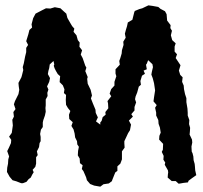

<svg xmlns="http://www.w3.org/2000/svg" viewBox="-20 -694 761 718"><path d="M332 0 317 -6 305 -20 302 -31 292 -54 286 -62 289 -76 279 -84 278 -101 271 -113 272 -130 275 -145 269 -154 268 -166 261 -180 259 -195 255 -210 247 -223 252 -237 239 -249 238 -265 243 -279 234 -290 227 -302 226 -320 227 -339 219 -346 221 -360 215 -375 203 -387 204 -400 205 -409 196 -417 189 -429 184 -439 181 -448 183 -453 180 -466 166 -453 164 -439 161 -429 159 -417 167 -402 164 -388 156 -371 161 -359 157 -347 158 -335 151 -322V-300L150 -290L151 -276L148 -262L142 -245L140 -236V-219L133 -209L130 -193L132 -182V-166L128 -159L126 -144L118 -128L121 -114L115 -106V-82L112 -70L102 -59L106 -50L101 -42L95 -30L87 -24L79 -14L66 -9H59L41 -16L27 -20L16 -33L6 -51L7 -67L10 -82L11 -98L14 -109L7 -129L13 -141L21 -159L22 -171L14 -183L24 -197L26 -211L28 -225L26 -246L32 -258L30 -275L38 -286L32 -304L36 -316L44 -332L49 -342L52 -358L50 -372L49 -384L60 -405L62 -412L67 -432L65 -443L69 -457L74 -483L78 -499V-515L85 -526L78 -540L86 -566L90 -582L100 -591L98 -603L104 -626L113 -643L138 -656L152 -663L168 -662L185 -667L206 -663L219 -651L228 -643L232 -627L244 -606L250 -596L258 -587L255 -575L266 -562L271 -544L278 -535L277 -519L287 -506L282 -490L289 -477L299 -448L303 -441L299 -428L308 -406L306 -399L308 -381L319 -358L324 -337L320 -326L327 -308L337 -284L338 -272L346 -255L339 -240L355 -228V-236L360 -242L364 -256L375 -265L374 -275L385 -289L384 -307L382 -316L396 -334L390 -344L396 -361L408 -374V-388L415 -409L412 -419V-435L428 -452L426 -466L430 -477L435 -494L436 -506L442 -526L441 -538L450 -553L447 -568L451 -583L455 -596L458 -610L475 -620L482 -648L484 -653L501 -660L512 -663L535 -674L550 -672L572 -668L580 -661L597 -652L603 -641L605 -617L618 -600L617 -589L623 -579L619 -562L624 -544L637 -532L633 -520V-501L642 -491L637 -477L649 -459L655 -450L649 -430L654 -414L663 -405L661 -388L667 -374L668 -361L672 -342L677 -327V-312L681 -288L682 -272V-262L688 -245L687 -230L691 -216L690 -201L689 -191L698 -172L699 -161L696 -146L697 -127L700 -121L703 -109L704 -95L708 -81L709 -71L710 -57L714 -39L697 -27L685 -18L683 -12L666 -10L655 -8L648 -7L637 -17H622L614 -24L607 -30L608 -43L609 -49L608 -57L596 -78L598 -86L591 -97L592 -111L585 -126L589 -134L590 -156L575 -172L576 -186L581 -198L578 -217L573 -231L572 -245L564 -262V-273L560 -291L566 -301L554 -315L556 -330L560 -356L556 -383L551 -402L546 -415L548 -426L552 -443L550 -454L534 -469L529 -456L526 -452L529 -435L517 -430L522 -418L511 -411L505 -391L507 -377L499 -370L493 -348L487 -333L485 -323L489 -311L483 -294V-281L471 -267L477 -258L462 -243L470 -228L466 -207L459 -196L453 -183L445 -166V-158L446 -142L436 -128V-115V-98L430 -82L419 -72V-55L411 -49L399 -19V-17L387 -8L367 -5L355 4Z"/></svg>

Font: Winky Rough Medium
Style: Regular
Weight: 500
Designer: Simon Atzbach
Foundry: typofactur
Version: Version 1.206; ttfautohint (v1.8.4.7-5d5b)